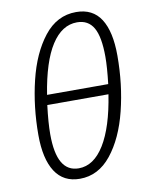

<svg xmlns="http://www.w3.org/2000/svg" viewBox="-85 -805 682 878"><g transform="rotate(-10 256.5 -366.0)"><path d="M481 -514Q481 -380 451 -259.5Q421 -139 361 -64Q301 11 215 11Q139 11 100.5 -48.5Q62 -108 62 -219Q62 -350 91 -470Q120 -590 180 -666.5Q240 -743 329 -743Q406 -743 443.5 -684.5Q481 -626 481 -514ZM133 -393H417Q426 -470 426 -518Q426 -611 401.5 -653.5Q377 -696 325 -696Q255 -696 206 -620Q157 -544 133 -393ZM126 -347Q116 -267 116 -213Q116 -124 141.5 -80.5Q167 -37 218 -37Q288 -37 337.5 -117.5Q387 -198 410 -347Z"/></g></svg>

Font: Fira Sans Condensed Light
Style: Italic
Weight: 300
Width: 3
Italic angle: -8°
Designer: Carrois Corporate & Edenspiekermann AG
Foundry: Carrois Corporate GbR & Edenspiekermann AG
Version: Version 4.203